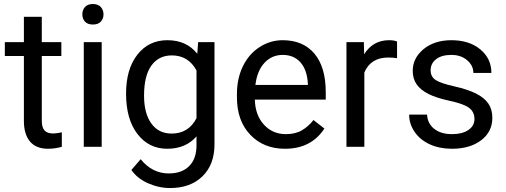

<svg xmlns="http://www.w3.org/2000/svg" viewBox="-20 -741 2554 969"><path d="M190.9 -656.2V-528.3H289.6V-458.5H190.9V-130.9Q190.9 -99.1 204.1 -83.3Q217.3 -67.4 249 -67.4Q264.6 -67.4 292 -73.2V0Q256.3 9.8 222.7 9.8Q162.1 9.8 131.3 -26.9Q100.6 -63.5 100.6 -130.9V-458.5H4.4V-528.3H100.6V-656.2Z M493.2 0H402.8V-528.3H493.2ZM395.5 -668.5Q395.5 -690.4 408.9 -705.6Q422.4 -720.7 448.7 -720.7Q475.1 -720.7 488.8 -705.6Q502.4 -690.4 502.4 -668.5Q502.4 -646.5 488.8 -631.8Q475.1 -617.2 448.7 -617.2Q422.4 -617.2 408.9 -631.8Q395.5 -646.5 395.5 -668.5Z M616.2 -268.6Q616.2 -392.1 673.3 -465.1Q730.5 -538.1 824.7 -538.1Q921.4 -538.1 975.6 -469.7L980 -528.3H1062.5V-12.7Q1062.5 89.8 1001.7 148.9Q940.9 208 838.4 208Q781.2 208 726.6 183.6Q671.9 159.2 643.1 116.7L689.9 62.5Q748 134.3 832 134.3Q897.9 134.3 934.8 97.2Q971.7 60.1 971.7 -7.3V-52.7Q917.5 9.8 823.7 9.8Q731 9.8 673.6 -64.9Q616.2 -139.6 616.2 -268.6ZM707 -258.3Q707 -168.9 743.7 -117.9Q780.3 -66.9 846.2 -66.9Q931.6 -66.9 971.7 -144.5V-385.7Q930.2 -461.4 847.2 -461.4Q781.2 -461.4 744.1 -410.2Q707 -358.9 707 -258.3Z M1418 9.8Q1310.5 9.8 1243.2 -60.8Q1175.8 -131.3 1175.8 -249.5V-266.1Q1175.8 -344.7 1205.8 -406.5Q1235.8 -468.3 1289.8 -503.2Q1343.8 -538.1 1406.7 -538.1Q1509.8 -538.1 1566.9 -470.2Q1624 -402.3 1624 -275.9V-238.3H1266.1Q1268.1 -160.2 1311.8 -112.1Q1355.5 -64 1422.9 -64Q1470.7 -64 1503.9 -83.5Q1537.1 -103 1562 -135.3L1617.2 -92.3Q1550.8 9.8 1418 9.8ZM1406.7 -463.9Q1352.1 -463.9 1314.9 -424.1Q1277.8 -384.3 1269 -312.5H1533.7V-319.3Q1529.8 -388.2 1496.6 -426Q1463.4 -463.9 1406.7 -463.9Z M1983.9 -447.3Q1963.4 -450.7 1939.5 -450.7Q1850.6 -450.7 1818.8 -375V0H1728.5V-528.3H1816.4L1817.9 -467.3Q1862.3 -538.1 1943.8 -538.1Q1970.2 -538.1 1983.9 -531.2Z M2374.5 -140.1Q2374.5 -176.8 2346.9 -197Q2319.3 -217.3 2250.7 -231.9Q2182.1 -246.6 2141.8 -267.1Q2101.6 -287.6 2082.3 -315.9Q2063 -344.2 2063 -383.3Q2063 -448.2 2117.9 -493.2Q2172.9 -538.1 2258.3 -538.1Q2348.1 -538.1 2404.1 -491.7Q2460 -445.3 2460 -373H2369.1Q2369.1 -410.2 2337.6 -437Q2306.2 -463.9 2258.3 -463.9Q2209 -463.9 2181.2 -442.4Q2153.3 -420.9 2153.3 -386.2Q2153.3 -353.5 2179.2 -336.9Q2205.1 -320.3 2272.7 -305.2Q2340.3 -290 2382.3 -269Q2424.3 -248 2444.6 -218.5Q2464.8 -189 2464.8 -146.5Q2464.8 -75.7 2408.2 -33Q2351.6 9.8 2261.2 9.8Q2197.8 9.8 2148.9 -12.7Q2100.1 -35.2 2072.5 -75.4Q2044.9 -115.7 2044.9 -162.6H2135.3Q2137.7 -117.2 2171.6 -90.6Q2205.6 -64 2261.2 -64Q2312.5 -64 2343.5 -84.7Q2374.5 -105.5 2374.5 -140.1Z"/></svg>

Font: Noboto
Style: Regular
Weight: 400
Designer: Google
Version: Version 2.001101; 2014